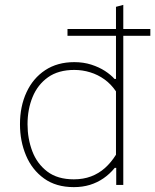

<svg xmlns="http://www.w3.org/2000/svg" viewBox="-20 -759 637 788"><path d="M257 -612V-640Q298.5 -640 336.2 -640Q374 -640 406 -640H448Q480.5 -640 518.2 -640Q556 -640 597 -640V-612Q556 -612 518.2 -612Q480.5 -612 448 -612H406Q374 -612 336.2 -612Q298.5 -612 257 -612ZM283 9Q210 9 160.8 -26.5Q111.5 -62 86.8 -120.8Q62 -179.5 62 -249Q62 -322.5 88.8 -380.2Q115.5 -438 165.5 -471Q215.5 -504 285 -504Q322.5 -504 354.5 -493.8Q386.5 -483.5 410.8 -467.8Q435 -452 450 -435H456V-494Q456 -558 456 -617.5Q456 -677 456 -731L486 -739Q486 -677.5 486 -617.8Q486 -558 486 -494V-221Q486 -160.5 486 -108.5Q486 -56.5 486 0H457V-70H451Q430 -44.5 404.5 -27Q379 -9.5 348.8 -0.2Q318.5 9 283 9ZM283 -23Q322 -23 353.8 -35Q385.5 -47 410.8 -69.5Q436 -92 456 -124V-384Q436 -413.5 409 -433Q382 -452.5 350.2 -462.2Q318.5 -472 285 -472Q219.5 -472 177 -441.8Q134.5 -411.5 113.8 -361Q93 -310.5 93 -249Q93 -190 112.5 -138.5Q132 -87 174 -55Q216 -23 283 -23Z"/></svg>

Font: Commissioner Thin
Style: Regular
Weight: 100
Designer: Kostas Bartsokas
Foundry: Kostas Bartsokas
Version: Version 1.001;gftools[0.9.23]